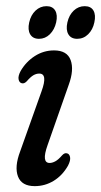

<svg xmlns="http://www.w3.org/2000/svg" viewBox="-20 -610 336 638"><path d="M145 -68.5Q153.5 -68.5 163.5 -73.8Q173.5 -79 186 -93.5Q194.5 -103 202.5 -100.5Q210.5 -99 212.8 -88Q215 -77 206 -59.5Q187.5 -27 158.5 -9.2Q129.5 8.5 95.5 8.5Q52 8.5 39.8 -23.5Q27.5 -55.5 47 -107L118 -306.5Q139.5 -365.5 110.5 -365.5Q100.5 -365.5 91 -360Q81.5 -354.5 68.5 -339.5Q60 -331 52 -333.5Q44 -335.5 41.8 -346.2Q39.5 -357 48.5 -374Q66.5 -405 95.8 -423.8Q125 -442.5 159.5 -442.5Q203 -442.5 214.8 -410.2Q226.5 -378 208.5 -328.5L138 -127.5Q117 -68.5 145 -68.5ZM109.5 -481Q89.2 -481 80.3 -496Q71.5 -511 77 -535.5Q82.4 -560 98.1 -574.8Q113.8 -589.5 134.5 -589.5Q154.8 -589.5 163.5 -574.8Q172.1 -560 166.6 -535.5Q161.1 -511.5 145.7 -496.2Q130.2 -481 109.5 -481ZM236.4 -481Q216.1 -481 207.2 -496Q198.4 -511 203.9 -535.5Q209.4 -560 225 -574.8Q240.7 -589.5 261.4 -589.5Q282.1 -589.5 290.6 -574.8Q299 -560 293.5 -535.5Q288.5 -511.5 273 -496.2Q257.6 -481 236.4 -481Z"/></svg>

Font: Fraunces 144pt SuperSoft
Style: Italic
Weight: 400
Italic angle: -16°
Version: Version 1.000;[b76b70a41]